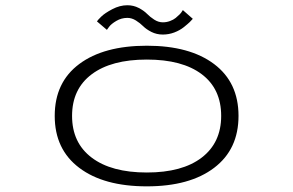

<svg xmlns="http://www.w3.org/2000/svg" viewBox="-20 -682 1090 714"><path d="M585.5 -553.5Q562.5 -553.5 543.2 -563.2Q524 -573 512.5 -584.5Q501 -596 485.5 -605.8Q470 -615.5 453.5 -615.5Q431.5 -615.5 412.5 -604.2Q393.5 -593 385.5 -582L377.5 -571L340.5 -602.5Q343.5 -607.5 356.5 -620.2Q369.5 -633 397.5 -647.8Q425.5 -662.5 453.5 -662.5Q476.5 -662.5 495.8 -652.5Q515 -642.5 526.5 -630.8Q538 -619 553.5 -609Q569 -599 585.5 -599Q599.5 -599 612.2 -603.8Q625 -608.5 633.2 -615.2Q641.5 -622 648 -628.5Q654.5 -635 657 -640L660 -644.5L697 -612Q692 -606 685.5 -599.8Q679 -593.5 663.8 -581.2Q648.5 -569 628 -561.2Q607.5 -553.5 585.5 -553.5ZM526 11Q366 11 274.8 -57.8Q183.5 -126.5 183.5 -251Q183.5 -376 274.8 -444Q366 -512 526 -512Q685.5 -512 776.2 -443.8Q867 -375.5 867 -251Q867 -126.5 776.2 -57.8Q685.5 11 526 11ZM802.5 -251Q802.5 -351.5 730.2 -406Q658 -460.5 526 -460.5Q394 -460.5 321 -405.8Q248 -351 248 -251Q248 -151 321 -95.8Q394 -40.5 526 -40.5Q658 -40.5 730.2 -96Q802.5 -151.5 802.5 -251Z"/></svg>

Font: League Mono Extended UltraLight
Style: Regular
Weight: 200
Width: 9
Designer: Tyler Finck
Foundry: The League of Moveable Type / Tyler Finck
Version: Version 2.210